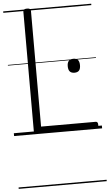

<svg xmlns="http://www.w3.org/2000/svg" viewBox="-76 -936 776 1358"><g transform="rotate(-5 312.5 -257.5)"><path d="M169 0Q142 0 142 -23V-871Q142 -881 148.5 -885.5Q155 -890 169 -890Q184 -890 190 -885.5Q196 -881 196 -871V-50H584Q592 -50 596 -44.5Q600 -39 600 -25Q600 -11 596 -5.5Q592 0 584 0ZM465 -409Q443 -409 432 -421Q421 -433 421 -459Q421 -484 432 -496Q443 -508 465 -508Q487 -508 497.5 -496Q508 -484 508 -459Q508 -433 497.5 -421Q487 -409 465 -409ZM0 365H625V375H0ZM0 -20H625V0H0ZM0 -505H625V-500H0ZM0 -885H625V-875H0Z"/></g></svg>

Font: Playwrite GB J Guides
Style: Regular
Weight: 400
Designer: Veronika Burian, José Scaglione
Foundry: TypeTogether
Version: Version 1.003